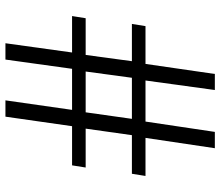

<svg xmlns="http://www.w3.org/2000/svg" viewBox="-72 -738 810 706"><g transform="rotate(-90 333.0 -385.0)"><path d="M598 -305H461L484 -475H619L627 -525H493L527 -770H467L433 -525H282L317 -770H257L222 -525H78L70 -475H213L189 -305H47L39 -255H179L141 0H201L239 -255H390L355 0H414L451 -255H590ZM423 -475 400 -305H249L273 -475Z"/></g></svg>

Font: Libre Baskerville
Style: Regular
Weight: 400
Designer: Pablo Impallari, Rodrigo Fuenzalida
Foundry: Pablo Impallari, Rodrigo Fuenzalida
Version: Version 1.051;Glyphs 3.2.3 (3260)